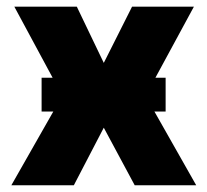

<svg xmlns="http://www.w3.org/2000/svg" viewBox="-20 -550 616 570"><path d="M288.1 -363.3 372.1 -530.3H555.7L441.4 -319.3H471.7V-218.8H438.5L562.5 0H379.9L288.1 -170.9L199.2 0H13.7L138.2 -218.8H103.5V-319.3H136.2L22.5 -530.3H208Z"/></svg>

Font: Pretendard Std Black
Style: Regular
Weight: 900
Designer: Base glyphs from Inter by Rasmus Andersson; Hangeul glyphs from Noto Sans CJK(Source Han Sans) by Jang Soo-young and Kan
Foundry: Kil Hyung-jin
Version: Version 1.309